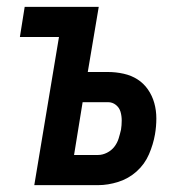

<svg xmlns="http://www.w3.org/2000/svg" viewBox="-20 -540 540 560"><path d="M80 0 152 -432H38L52 -520H268L236 -330H295Q318 -330 340.5 -325Q363 -320 381 -308.5Q399 -297 411.5 -279Q424 -261 430 -239.5Q436 -218 436 -194.5Q436 -171 432 -148Q427 -119 414.5 -90Q402 -61 378.5 -40Q355 -19 325 -9.5Q295 0 266 0ZM266 -88Q279 -88 292 -94.5Q305 -101 313.5 -112Q322 -123 326 -136Q330 -149 333 -162Q335 -175 335 -188.5Q335 -202 331.5 -214Q328 -226 318 -234Q308 -242 295 -242H221L196 -88Z"/></svg>

Font: Iosevka SS04 Semibold Oblique
Style: Regular
Weight: 600
Italic angle: -9°
Monospace: yes
Designer: Belleve Invis
Foundry: Belleve Invis
Version: Version 19.0.0; ttfautohint (v1.8.4)